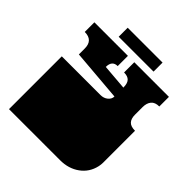

<svg xmlns="http://www.w3.org/2000/svg" viewBox="-222 -981 1129 1129"><g transform="rotate(45 342.5 -416.0)"><path d="M35 -171V-172Q35 -185 35 -191Q35 -197 35 -209V-260Q35 -269 35 -273.5Q35 -278 35 -282.5Q35 -287 35 -296V-297Q35 -310 35 -316Q35 -322 35 -334V-439H357Q384 -439 402.5 -454.5Q421 -470 421 -491L98 -518V-567Q98 -636 29 -636V-716H308V-631Q262 -631 262 -578L421 -565Q421 -600 406.5 -615.5Q392 -631 361 -631V-716H649V-636Q614 -636 598 -616.5Q582 -597 582 -564V-500Q582 -468 597.5 -451Q613 -434 649 -434V-334Q649 -321 649 -315Q649 -309 649 -297V-296Q649 -287 649 -282.5Q649 -278 649 -273.5Q649 -269 649 -260V-209Q649 -196 649 -190Q649 -184 649 -172V-171Q649 -165 648.5 -158.5Q648 -152 647 -146Q646 -140 645 -135Q631 -73 580.5 -36.5Q530 0 460 0H35V-135Q35 -144 35 -148.5Q35 -153 35 -157.5Q35 -162 35 -171ZM190 -832H480V-757H190Z"/></g></svg>

Font: Danfo
Style: Regular
Weight: 400
Version: Version 1.000;Glyphs 3.2 (3236)